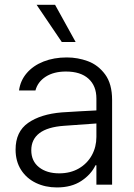

<svg xmlns="http://www.w3.org/2000/svg" viewBox="-20 -781 566 812"><path d="M241.2 -305.7Q275.4 -308.1 317.1 -310.3Q358.9 -312.5 387.7 -314V-364.3Q387.7 -418 354.2 -448.2Q320.8 -478.5 258.8 -478.5Q207.5 -478.5 173.6 -456.8Q139.6 -435.1 129.9 -398.4H60.5Q65.9 -439.9 93 -471.7Q120.1 -503.4 164.1 -520.8Q208 -538.1 262.7 -538.1Q308.6 -538.1 351.8 -522.2Q395 -506.3 424.6 -466.3Q454.1 -426.3 454.1 -358.4V0H387.7V-82H383.8Q365.2 -43 323.7 -15.6Q282.2 11.7 220.7 11.7Q171.9 11.7 132.1 -7.3Q92.3 -26.4 69.1 -62.5Q45.9 -98.6 45.9 -148.4Q45.9 -224.1 98.9 -261.2Q151.9 -298.3 241.2 -305.7ZM230.5 -47.9Q277.8 -47.9 313.5 -68.6Q349.1 -89.4 368.4 -124.5Q387.7 -159.7 387.7 -202.1V-258.8L251 -249Q181.2 -244.1 146.7 -217.8Q112.3 -191.4 112.3 -145.5Q112.3 -99.6 145 -73.7Q177.7 -47.9 230.5 -47.9ZM134.8 -760.7H212.9L299.8 -603.5H241.2Z"/></svg>

Font: Pretendard Std Light
Style: Regular
Weight: 300
Designer: Base glyphs from Inter by Rasmus Andersson; Hangeul glyphs from Noto Sans CJK(Source Han Sans) by Jang Soo-young and Kan
Foundry: Kil Hyung-jin
Version: Version 1.309